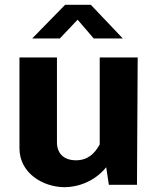

<svg xmlns="http://www.w3.org/2000/svg" viewBox="-20 -769 658 799"><path d="M248 10C305 10 374 -14 422 -73L433 0H550L553 -530H395V-168C373 -128 344 -102 296 -102C243 -102 217 -133 217 -177V-530H61V-152C61 -50 156 9 248 10ZM491 -609 358 -749H251L114 -609H229L303 -687L370 -609Z"/></svg>

Font: Cheyenne Sans
Style: Bold
Weight: 700
Designer: The Public Sans project authors (U.S. Web Design System), Libre Franklin designed by Pablo Impallari and Rodrigo Fuenzal
Foundry: The Cheyenne Sans Project Authors
Version: Version 2.007